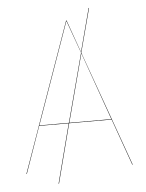

<svg xmlns="http://www.w3.org/2000/svg" viewBox="-55 -772 666 874"><g transform="rotate(-5 278.0 -335.5)"><path d="M519 0 443 -213H249L179 57H177L247 -213H112L37 0H35L276 -680H278L331 -531L383 -728H385L332 -528L521 0ZM248 -215 331 -528 277 -678 113 -215ZM442 -215 332 -525 250 -215Z"/></g></svg>

Font: FiraGO Two
Style: Regular
Weight: 100
Designer: bBox Type
Foundry: bBox Type GmbH
Version: Version 1.001